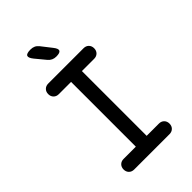

<svg xmlns="http://www.w3.org/2000/svg" viewBox="-276 -1051 1153 1153"><g transform="rotate(-45 300.0 -475.0)"><path d="M346 -90H450Q470 -90 482.5 -77.5Q495 -65 495 -45Q495 -25 482.5 -12.5Q470 0 450 0H150Q130 0 117.5 -12.5Q105 -25 105 -45Q105 -65 117.5 -77.5Q130 -90 150 -90H254V-640H150Q130 -640 117.5 -652.5Q105 -665 105 -685Q105 -705 117.5 -717.5Q130 -730 150 -730H450Q470 -730 482.5 -717.5Q495 -705 495 -685Q495 -665 482.5 -652.5Q470 -640 450 -640H346ZM299 -810Q283 -810 270 -816Q257 -822 247 -834L194 -898Q173 -924 179 -937Q185 -950 219 -950Q236 -950 249 -944Q262 -938 273 -924L323 -860Q343 -835 337 -822.5Q331 -810 299 -810Z"/></g></svg>

Font: Maple Mono NF CN
Style: Regular
Weight: 400
Monospace: yes
Designer: subframe7536
Version: Version 7.000